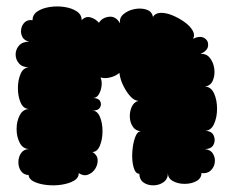

<svg xmlns="http://www.w3.org/2000/svg" viewBox="-20 -557 714 590"><path d="M68 -19Q52 -20 44 -32Q36 -44 36.5 -60Q37 -76 45.5 -87.5Q54 -99 70 -99Q51 -99 41 -117.5Q31 -136 31 -160.5Q31 -185 41 -203.5Q51 -222 70 -222Q52 -222 43.5 -241.5Q35 -261 35 -286Q35 -311 43.5 -330.5Q52 -350 70 -350Q49 -350 38.5 -362Q28 -374 28 -389.5Q28 -405 38.5 -417Q49 -429 70 -429Q55 -432 49 -443Q43 -454 45 -467Q47 -480 56 -488.5Q65 -497 80 -495Q80 -512 95 -522Q110 -532 133 -535.5Q156 -539 178.5 -535.5Q201 -532 216 -522Q231 -512 231 -495Q243 -508 258.5 -503.5Q274 -499 284 -487Q294 -503 315 -505.5Q336 -508 349 -485Q346 -502 359.5 -513.5Q373 -525 393 -529Q413 -533 430 -527.5Q447 -522 450 -505Q457 -517 473.5 -517.5Q490 -518 509.5 -510Q529 -502 546 -490Q563 -478 571.5 -464Q580 -450 573 -438Q595 -448 608 -440Q621 -432 619.5 -416.5Q618 -401 596 -391Q614 -393 625 -379Q636 -365 638.5 -345.5Q641 -326 634 -309.5Q627 -293 609 -291Q628 -291 637.5 -270.5Q647 -250 647 -223Q647 -196 637.5 -175.5Q628 -155 609 -155Q630 -155 636.5 -141Q643 -127 636.5 -113Q630 -99 609 -99Q627 -97 634.5 -84.5Q642 -72 640 -57.5Q638 -43 627.5 -33Q617 -23 599 -25Q599 -9 583.5 -0.5Q568 8 547.5 8Q527 8 511.5 -0.5Q496 -9 496 -25Q496 -7 483 2.5Q470 12 452.5 12.5Q435 13 422 4.5Q409 -4 408 -23Q396 -23 390.5 -43Q385 -63 386.5 -89Q388 -115 395 -134.5Q402 -154 414 -154Q398 -154 389 -166.5Q380 -179 379 -196Q378 -213 384.5 -228Q391 -243 405 -247Q392 -248 380 -261.5Q368 -275 358.5 -294.5Q349 -314 347 -333Q335 -323 318.5 -319Q302 -315 289 -319Q294 -307 292 -292Q290 -277 283 -266Q276 -255 264 -256Q282 -256 287.5 -246.5Q293 -237 287.5 -227Q282 -217 264 -217Q279 -217 287 -198Q295 -179 295 -154Q295 -129 287 -109.5Q279 -90 264 -90Q279 -81 280 -66.5Q281 -52 273 -39Q265 -26 251 -20.5Q237 -15 222 -25Q222 -10 207 -1.5Q192 7 169.5 10.5Q147 14 124 11.5Q101 9 85 1.5Q69 -6 68 -19Z"/></svg>

Font: Rubik Bubbles
Style: Regular
Weight: 400
Designer: Hubert and Fischer, NaN
Foundry: Hubert and Fischer, NaN
Version: Version 2.200